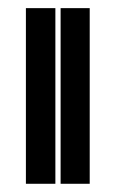

<svg xmlns="http://www.w3.org/2000/svg" viewBox="-20 -447 281 467"><path d="M198.2 -427.2V0H127.4V-427.2ZM114.7 -427.2V0H43V-427.2Z"/></svg>

Font: Ebtekar Inline 2
Style: Inline-2
Weight: 500
Designer: Arman Khorramak
Foundry: Arman Khorramak
Version: Version 2.000